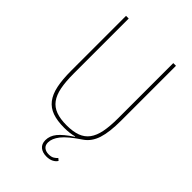

<svg xmlns="http://www.w3.org/2000/svg" viewBox="-260 -802 1109 1109"><g transform="rotate(45 294.0 -248.0)"><path d="M112 -698V-248Q112 -182 121 -136.5Q130 -91 151 -62.5Q172 -34 207 -21Q242 -8 294 -8Q346 -8 381 -21Q416 -34 437 -62.5Q458 -91 467 -136.5Q476 -182 476 -248V-698H498V-250Q498 -156 480 -100.5Q462 -45 419 -16Q344 34 316 70Q288 106 288 138Q288 161 302.5 172.5Q317 184 340 184Q361 184 374 176Q387 168 394 159L407 170Q399 184 381.5 193Q364 202 339 202Q307 202 287.5 186Q268 170 268 139Q268 104 292.5 73.5Q317 43 375 5V2Q341 12 294 12Q237 12 198 -2Q159 -16 135 -47Q111 -78 100.5 -128Q90 -178 90 -250V-698Z"/></g></svg>

Font: IBM Plex Sans Condensed Thin
Style: Regular
Weight: 100
Width: 3
Designer: Mike Abbink, Paul van der Laan, Pieter van Rosmalen
Foundry: Bold Monday
Version: Version 1.3